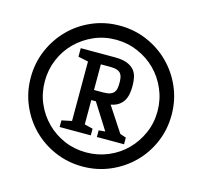

<svg xmlns="http://www.w3.org/2000/svg" viewBox="-106 -748 1030 976"><g transform="rotate(15 408.5 -259.5)"><path d="M38 -259Q38 -336 67 -403.5Q96 -471 146 -521.5Q196 -572 263.5 -601Q331 -630 408 -630Q485 -630 552.5 -601Q620 -572 670.5 -521.5Q721 -471 750 -403.5Q779 -336 779 -259Q779 -182 750 -114.5Q721 -47 670.5 3Q620 53 552.5 82Q485 111 408 111Q331 111 263.5 82Q196 53 146 3Q96 -47 67 -114.5Q38 -182 38 -259ZM112 -259Q112 -197 135 -143.5Q158 -90 198.5 -49.5Q239 -9 292.5 14Q346 37 408 37Q469 37 523.5 14Q578 -9 618 -49.5Q658 -90 681.5 -143.5Q705 -197 705 -259Q705 -320 681.5 -374.5Q658 -429 618 -469Q578 -509 523.5 -532.5Q469 -556 408 -556Q346 -556 292.5 -532.5Q239 -509 198.5 -469Q158 -429 135 -374.5Q112 -320 112 -259ZM441 -88 475 -91 389 -227H365V-99L409 -88V-53H245V-88L298 -99V-412L245 -423V-468H424Q464 -468 488.5 -458.5Q513 -449 526.5 -433Q540 -417 544.5 -395.5Q549 -374 549 -350Q549 -328 545.5 -308.5Q542 -289 533 -273.5Q524 -258 508 -246.5Q492 -235 466 -230L552 -99L584 -88V-53H441ZM414 -280Q436 -280 449.5 -285Q463 -290 470 -299Q477 -308 479 -320.5Q481 -333 481 -348Q481 -363 479 -375.5Q477 -388 470 -397Q463 -406 449.5 -410.5Q436 -415 414 -415H365V-280Z"/></g></svg>

Font: HermeneusOne
Style: Regular
Weight: 400
Designer: Rodrigo Fuenzalida, Pablo Impallari
Foundry: Pablo Impallari, Rodrigo Fuenzalida
Version: Version 1.000; ttfautohint (v0.8) -G 200 -r 50